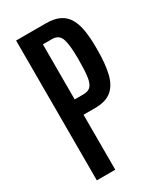

<svg xmlns="http://www.w3.org/2000/svg" viewBox="-212 -940 870 1022"><g transform="rotate(-30 223.0 -429.5)"><path d="M67.9 0V-859.4H251Q302.2 -859.4 335 -843Q367.7 -826.7 385.7 -794.9Q403.8 -763.2 410.9 -717.8Q418 -672.4 418 -614.7V-599.6Q418 -514.6 404.1 -456.3Q390.1 -397.9 354.5 -367.9Q318.8 -337.9 252.9 -337.9H181.2V0ZM181.2 -432.1H235.8Q265.1 -432.1 280 -448Q294.9 -463.9 300 -500.7Q305.2 -537.6 305.2 -600.1V-616.7Q305.2 -694.3 292.7 -732.4Q280.3 -770.5 237.8 -770.5H181.2Z"/></g></svg>

Font: Antonio SemiBold
Style: Regular
Weight: 600
Designer: Vernon Adams
Foundry: Vernon Adams
Version: Version 1.002